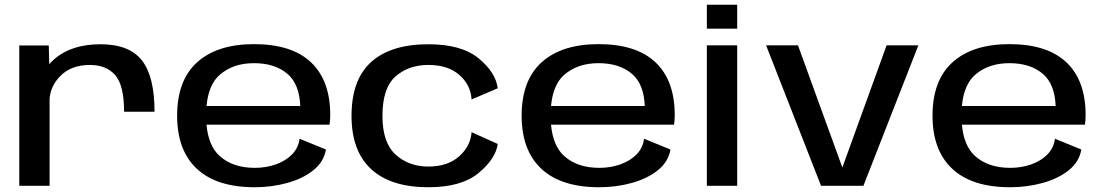

<svg xmlns="http://www.w3.org/2000/svg" viewBox="-20 -781 4642 807"><path d="M501.5 -311.5Q501.5 -423 464 -465.5Q426.5 -508 358 -508Q279 -508 233.5 -461.5Q193 -420.5 188.5 -367V0H61V-590H185L187 -511Q197 -522.5 209.5 -533.5Q281 -595 402.5 -595Q523 -595 576.2 -527.5Q629.5 -460 629.5 -311.5Z M1050.5 6Q890.5 6 807.5 -71.5Q724.5 -149 724.5 -294.5Q724.5 -444 809.2 -519.8Q894 -595.5 1047.5 -595.5Q1206.5 -595.5 1287.2 -519Q1368 -442.5 1368 -297.5Q1368 -274 1365 -257H848Q856 -169 902 -126.5Q957.5 -75.5 1051 -75.5Q1098 -75.5 1139.2 -90Q1180.5 -104.5 1207.5 -132Q1234.5 -159.5 1239 -198L1350 -152.5Q1341 -100.5 1296.8 -65.2Q1252.5 -30 1187.2 -12Q1122 6 1050.5 6ZM848 -335.5H1242Q1238.5 -426.5 1189.5 -469.5Q1136.5 -515.5 1047.5 -515.5Q960 -515.5 903.5 -466.5Q856.5 -425.5 848 -335.5Z M1780.5 6Q1623 6 1540.2 -70Q1457.5 -146 1457.5 -294Q1457.5 -446 1540.2 -520.5Q1623 -595 1780.5 -595Q1919.5 -595 1991.5 -536Q2063.5 -477 2072 -410L1962 -363Q1958.5 -424.5 1910.5 -466.2Q1862.5 -508 1780.5 -508Q1697 -508 1642.2 -459.5Q1587.5 -411 1587.5 -294Q1587.5 -181.5 1642.8 -131.2Q1698 -81 1780.5 -81Q1862.5 -81 1910.5 -124.5Q1958.5 -168 1962 -225.5L2072 -176Q2063.5 -113.5 1991.5 -53.8Q1919.5 6 1780.5 6Z M2498.5 6Q2338.5 6 2255.5 -71.5Q2172.5 -149 2172.5 -294.5Q2172.5 -444 2257.2 -519.8Q2342 -595.5 2495.5 -595.5Q2654.5 -595.5 2735.2 -519Q2816 -442.5 2816 -297.5Q2816 -274 2813 -257H2296Q2304 -169 2350 -126.5Q2405.5 -75.5 2499 -75.5Q2546 -75.5 2587.2 -90Q2628.5 -104.5 2655.5 -132Q2682.5 -159.5 2687 -198L2798 -152.5Q2789 -100.5 2744.8 -65.2Q2700.5 -30 2635.2 -12Q2570 6 2498.5 6ZM2296 -335.5H2690Q2686.5 -426.5 2637.5 -469.5Q2584.5 -515.5 2495.5 -515.5Q2408 -515.5 2351.5 -466.5Q2304.5 -425.5 2296 -335.5Z M2951 0V-590.5H3078.5V0ZM2951 -761H3078.5V-660.5H2951Z M3431 0 3200 -590.5H3334L3520.5 -77L3706.5 -590.5H3840L3609 0Z M4225.5 6Q4065.5 6 3982.5 -71.5Q3899.5 -149 3899.5 -294.5Q3899.5 -444 3984.2 -519.8Q4069 -595.5 4222.5 -595.5Q4381.5 -595.5 4462.2 -519Q4543 -442.5 4543 -297.5Q4543 -274 4540 -257H4023Q4031 -169 4077 -126.5Q4132.5 -75.5 4226 -75.5Q4273 -75.5 4314.2 -90Q4355.5 -104.5 4382.5 -132Q4409.5 -159.5 4414 -198L4525 -152.5Q4516 -100.5 4471.8 -65.2Q4427.5 -30 4362.2 -12Q4297 6 4225.5 6ZM4023 -335.5H4417Q4413.5 -426.5 4364.5 -469.5Q4311.5 -515.5 4222.5 -515.5Q4135 -515.5 4078.5 -466.5Q4031.5 -425.5 4023 -335.5Z"/></svg>

Font: Anybody ExtraExpanded Medium
Style: Regular
Weight: 500
Width: 8
Designer: Tyler Finck
Foundry: Etcetera Type Company
Version: Version 1.010; ttfautohint (v1.8.3) -l 8 -r 50 -G 200 -x 14 